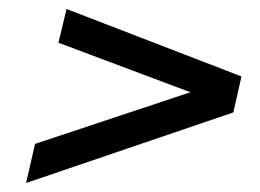

<svg xmlns="http://www.w3.org/2000/svg" viewBox="-20 -581 578 427"><path d="M38 -174 58 -261 440 -388 435 -364 110 -486 128 -561 517 -411 499 -331Z"/></svg>

Font: Instrument Sans SemiCondensed Medium
Style: Italic
Weight: 500
Width: 4
Italic angle: -13°
Designer: Rodrigo Fuenzalida
Foundry: fragTYPE
Version: Version 1.000;gftools[0.9.28]